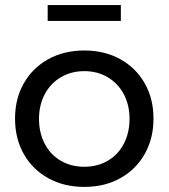

<svg xmlns="http://www.w3.org/2000/svg" viewBox="-20 -730 661 753"><path d="M582 -265Q582 -187 547.5 -126Q513 -65 451.5 -31Q390 3 311 3Q231 3 169.5 -31Q108 -65 73.5 -125.5Q39 -186 39 -265Q39 -343 73.5 -403.5Q108 -464 169.5 -498Q231 -532 311 -532Q390 -532 451.5 -498Q513 -464 547.5 -403.5Q582 -343 582 -265ZM133 -264Q133 -209 155.5 -166Q178 -123 218.5 -99.5Q259 -76 311 -76Q362 -76 402.5 -99.5Q443 -123 465.5 -166Q488 -209 488 -264Q488 -318 465.5 -360.5Q443 -403 402.5 -427Q362 -451 311 -451Q259 -451 218.5 -427Q178 -403 155.5 -360.5Q133 -318 133 -264ZM167 -710H454V-648H167Z"/></svg>

Font: Montserrat arm2
Style: Regular
Weight: 400
Designer: Julieta Ulanovsky
Foundry: Julieta Ulanovsky
Version: Version 6.000